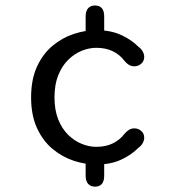

<svg xmlns="http://www.w3.org/2000/svg" viewBox="-20 -687 659 710"><path d="M331.2 3.2Q315 3.2 305.8 -7.2Q296.7 -17.5 296.7 -37.3V-87.8Q296.7 -108 305.8 -118.2Q315 -128.5 331.2 -128.5Q365.3 -128.5 365.3 -87.8V-37.3Q365.3 3.2 331.2 3.2ZM331.2 -529Q315 -529 305.8 -539.3Q296.7 -549.7 296.7 -569.3V-626.3Q296.7 -646.2 305.8 -656.4Q315 -666.7 331.2 -666.7Q365.3 -666.7 365.3 -626.3V-569.3Q365.3 -549.7 356.4 -539.3Q347.5 -529 331.2 -529ZM336.2 -78.5Q296 -78.5 253.7 -92.2Q211.3 -106 175.3 -135.5Q139.3 -165 117.2 -212.5Q95 -260 95 -327Q95 -394 117.2 -441.5Q139.3 -489 175.3 -518.5Q211.3 -548 253.7 -561.8Q296 -575.5 336.2 -575.5Q388.3 -575.5 426.9 -558.1Q465.5 -540.7 490.8 -515Q502.7 -506.3 508 -496.2Q513.3 -486.2 513.3 -476.8Q513.3 -461 502.2 -451.4Q491.2 -441.8 477 -441.8Q465.5 -441.8 456.7 -447.2Q447.8 -452.5 439.8 -462.5Q423.3 -484.7 397.4 -497.4Q371.5 -510.2 336 -510.2Q309.5 -510.2 282.2 -499.2Q255 -488.2 232.2 -465.8Q209.3 -443.3 195.4 -408.8Q181.5 -374.2 181.5 -327Q181.5 -279.8 195.4 -245.2Q209.3 -210.7 232.2 -188.3Q255 -166 282.2 -155Q309.5 -144 336 -144Q371.5 -144 397.4 -156.9Q423.3 -169.8 439.8 -191.5Q448 -201.2 456.8 -206.8Q465.5 -212.3 477 -212.3Q491.2 -212.3 502.2 -202.9Q513.3 -193.5 513.3 -177.5Q513.3 -167.8 507.8 -157.9Q502.3 -148 490.8 -139.5Q465.5 -113.7 426.9 -96.1Q388.3 -78.5 336.2 -78.5Z"/></svg>

Font: Sono ExtraLight
Style: Regular
Weight: 200
Designer: Tyler Finck
Foundry: Tyler Finck
Version: Version 2.112